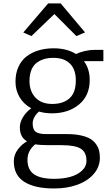

<svg xmlns="http://www.w3.org/2000/svg" viewBox="-20 -846 640 1119"><path d="M163.1 -635.7 115.7 -656.7 260.7 -826.2H333.5L475.6 -657.2L425.3 -635.7L296.9 -764.2ZM582.5 -489.7H469.2Q502.9 -444.3 502.9 -379.9Q502.9 -288.6 440.7 -237.1Q378.4 -185.5 282.7 -185.5Q242.2 -185.5 207.5 -195.8Q192.4 -184.1 181.4 -165Q170.4 -146 170.4 -126.5Q170.4 -91.3 188 -77.9Q205.6 -64.5 250.5 -64.5H371.1Q417.5 -64.5 452.1 -56.6Q486.8 -48.8 507.3 -36.1Q527.8 -23.4 540.5 -4.9Q553.2 13.7 557.6 32.2Q562 50.8 562 73.7Q562 127.4 525.6 168.7Q489.3 210 428.7 231.4Q368.2 252.9 293.5 252.4Q183.1 252.4 121.8 213.9Q60.5 175.3 60.5 94.7Q60.5 56.2 83.7 25.4Q106.9 -5.4 137.7 -22.5Q94.7 -46.4 95.7 -106Q96.2 -134.3 114.3 -163.8Q132.3 -193.4 162.1 -214.8Q119.1 -238.3 94.7 -278.6Q70.3 -318.8 70.3 -370.1Q70.3 -418.5 87.2 -455.8Q104 -493.2 133.8 -516.4Q163.6 -539.6 201.9 -551.5Q240.2 -563.5 286.1 -564.5Q366.7 -565.9 423.3 -531.2Q442.4 -541 472.2 -548.1Q502 -555.2 530.3 -555.2H582.5ZM284.7 -240.2Q348.6 -240.2 385.3 -273.2Q421.9 -306.2 421.9 -377Q421.9 -442.4 387.2 -475.8Q352.5 -509.3 290 -508.8Q261.2 -508.8 237.8 -502Q214.4 -495.1 194.3 -480.5Q174.3 -465.8 163.1 -438.7Q151.9 -411.6 151.9 -374Q151.9 -314.5 186.5 -277.3Q221.2 -240.2 284.7 -240.2ZM262.2 0Q213.9 0 185.1 -4.9Q140.1 32.2 140.1 85Q140.1 143.1 178.2 169.7Q216.3 196.3 296.4 196.3Q346.2 196.3 387.7 185.3Q429.2 174.3 456.5 149.7Q483.9 125 483.9 90.8Q483.9 42 451.4 21Q418.9 0 337.4 0Z"/></svg>

Font: HaufeMerriweatherSansLt
Style: Regular
Weight: 300
Designer: Eben Sorkin
Foundry: Eben Sorkin
Version: Version 1.56